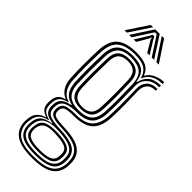

<svg xmlns="http://www.w3.org/2000/svg" viewBox="-297 -798 1003 1003"><g transform="rotate(45 204.0 -297.0)"><path d="M195.2 168.5Q117.5 168.5 78.6 144.1Q39.8 119.8 35.2 68.2Q34.8 61.2 35 54Q35.2 46.8 36.2 39.2Q41.5 -17.5 96.8 -32.5V-36Q56.2 -47.8 52.5 -87.2Q52 -92.2 52.1 -98.5Q52.2 -104.8 52.5 -110Q54 -133.8 64.8 -149.1Q75.5 -164.5 102.2 -172V-175.5Q79 -183.5 62.9 -208Q46.8 -232.5 44.8 -272Q42.2 -319.8 42.4 -369.5Q42.5 -419.2 44.5 -474.8Q47.5 -545.8 83.2 -576.6Q119 -607.5 194.2 -607.5Q244.5 -607.5 270.1 -593.2Q295.8 -579 305.5 -550.8H308.8Q322.8 -576.5 352.5 -588.5Q382.2 -600.5 406 -600V-587Q365.8 -587.2 340.9 -571.1Q316 -555 307.5 -530.2H303.8Q295.5 -563 270.5 -578.9Q245.5 -594.8 194.2 -594.8Q127.8 -594.8 95.4 -567.1Q63 -539.5 60.5 -475.2Q58.2 -418 58.1 -371Q58 -324 60.5 -273.5Q62.8 -229.8 80 -206Q97.2 -182.2 125 -175V-171.5Q93.5 -164 80.5 -149.8Q67.5 -135.5 66 -110Q65 -99 66 -87Q67.5 -66 78.6 -55Q89.8 -44 118.5 -36V-32.5Q84 -25 68.6 -8.4Q53.2 8.2 49.8 39.2Q48.5 47.2 47.9 53Q47.2 58.8 48.2 68Q52.8 113.8 86.6 135.4Q120.5 157 195.2 157Q271.8 157 306.9 135Q342 113 346.5 64Q348 49 346 33Q341.2 -9.8 306.6 -29.4Q272 -49 197.8 -51.5Q149.2 -53.2 129.4 -61.2Q109.5 -69.2 106 -87Q103.2 -99.8 104.8 -110.2Q108.5 -135.5 128.4 -144.8Q148.2 -154 194.5 -153.8Q264.5 -153.2 294.1 -183.8Q323.8 -214.2 326.8 -273.8Q328.5 -310 328.8 -339.1Q329 -368.2 328.4 -399.6Q327.8 -431 326.8 -474.2Q325.8 -508.2 346.1 -529.6Q366.5 -551 406 -550V-537.2Q371.5 -537.8 355.9 -519Q340.2 -500.2 341 -471.5Q342.2 -418.5 343.2 -373.9Q344.2 -329.2 341.5 -273.2Q338 -202.5 303.2 -171.9Q268.5 -141.2 194.2 -141.2Q155.2 -141.2 138.1 -134.8Q121 -128.2 119 -108Q118.8 -106.8 118.8 -100.5Q118.8 -94.2 119.5 -91.2Q122.2 -76 139.2 -70.8Q156.2 -65.5 198 -64Q279 -61.8 317.6 -38.6Q356.2 -15.5 360.2 33.5Q361.5 49 360.5 64Q356.2 118.2 317.1 143.4Q278 168.5 195.2 168.5ZM195.2 145.8Q126.5 145.8 95.4 127.6Q64.2 109.5 60.2 68Q59.5 60 59.9 53.6Q60.2 47.2 61.2 39Q64.5 6.5 83.4 -10.4Q102.2 -27.2 143.5 -32.8V-36.2Q111.2 -40.5 96 -52.2Q80.8 -64 78 -87Q77.2 -93 77.2 -98.9Q77.2 -104.8 77.5 -110.2Q80.2 -161.5 147.5 -172V-175Q115 -181.8 96.6 -205.4Q78.2 -229 76 -274.5Q73.8 -318.5 73.9 -368.1Q74 -417.8 76 -474.2Q78.2 -532.8 107.2 -557.5Q136.2 -582.2 194.2 -582.2Q246 -582.2 270.8 -562.9Q295.5 -543.5 301.2 -499.8H304.8Q313.8 -536.8 337.9 -555.9Q362 -575 406 -575.5V-562.5Q360.5 -563.2 335.5 -538.4Q310.5 -513.5 312 -475.5Q313.5 -421.5 313.6 -371.2Q313.8 -321 311.8 -275Q308.8 -217.5 280.6 -191.6Q252.5 -165.8 194 -166Q151 -166.2 123.4 -154.4Q95.8 -142.5 92.5 -112.5Q90.8 -99.2 92.5 -87.5Q96 -61.2 121.6 -52.4Q147.2 -43.5 197.5 -41.8Q262.8 -39.8 296.1 -22.4Q329.5 -5 333.8 32.8Q334.5 40 334.8 47.9Q335 55.8 334.2 64Q330.5 109.2 295.9 127.5Q261.2 145.8 195.2 145.8ZM194.2 -180Q243.8 -180 268.8 -202.2Q293.8 -224.5 296.2 -274.8Q298.5 -324.2 298.1 -371.5Q297.8 -418.8 295.8 -475.2Q294 -526.8 268.6 -548Q243.2 -569.2 194.2 -569.2Q140.2 -569.2 116.8 -545.6Q93.2 -522 91.8 -473.8Q90.2 -416.5 90.1 -371.4Q90 -326.2 91.8 -273Q93.8 -224.5 119 -202.2Q144.2 -180 194.2 -180ZM194.2 -192.5Q150.2 -192.5 129.6 -212.8Q109 -233 107.5 -275.2Q105.8 -322.8 105.9 -370.5Q106 -418.2 107.5 -473Q108.8 -518 129.9 -537.4Q151 -556.8 194.2 -556.8Q236.5 -556.8 257.5 -537.5Q278.5 -518.2 280 -475.2Q282 -417.8 282.2 -370.6Q282.5 -323.5 280.2 -275.8Q278.2 -232 257.1 -212.2Q236 -192.5 194.2 -192.5ZM194.2 -205.2Q227.2 -205.2 245 -222Q262.8 -238.8 264.5 -276.8Q268.2 -362.2 264.2 -474.8Q262.8 -512.8 244.6 -528.4Q226.5 -544 194.2 -544Q160.2 -544 142.2 -527.8Q124.2 -511.5 123 -472.5Q121.8 -421.5 121.5 -373.4Q121.2 -325.2 123 -275.8Q124.8 -238.8 142.1 -222Q159.5 -205.2 194.2 -205.2ZM195.2 133.8Q262.5 133.8 290 115.8Q317.5 97.8 319.5 65.5Q320.2 55.2 320.1 48.6Q320 42 319 33Q316 4.2 288.8 -11.2Q261.5 -26.8 197.2 -29.8Q136.8 -32.8 108.5 -16.2Q80.2 0.2 74.5 39.8Q73.5 46.8 73 53.4Q72.5 60 73.5 69Q77.2 103.8 106.2 118.8Q135.2 133.8 195.2 133.8ZM195.2 122.5Q139.8 122.5 114.4 109.8Q89 97 86 68.2Q84.5 57.2 87.2 39Q92 2.8 118.8 -9.2Q145.5 -21.2 199 -19.5Q251.8 -17.5 277.2 -5.1Q302.8 7.2 306 33.2Q307.2 44 307.2 50.4Q307.2 56.8 306.2 64.2Q303.2 95.5 277.4 109Q251.5 122.5 195.2 122.5ZM195.2 110.5Q243.2 110.5 265.9 100Q288.5 89.5 291.5 64Q293.8 47.5 291 33.2Q288.5 13.8 267.1 4.5Q245.8 -4.8 197.5 -7.2Q148.8 -10 126.5 1.9Q104.2 13.8 100.8 39Q97.2 53.2 99.8 68.2Q102.5 90 124.5 100.2Q146.5 110.5 195.2 110.5ZM67.2 -645 144.8 -762H161.8L84.5 -645ZM101.5 -645 177.2 -762H210.5L286.2 -645H268.5L215.5 -727L200.5 -749.8H187.2L172 -726.8L119.2 -645ZM303 -645 225.8 -762H243L320.5 -645ZM135.2 -645 178.5 -715 187.8 -732.8H200L209.2 -715L252.8 -645H234.8L198.5 -706.2L195.2 -718.5H192.5L189.2 -706.2L153 -645Z"/></g></svg>

Font: Big Shoulders Inline Text
Style: Regular
Weight: 400
Designer: Patric King
Foundry: XO Type Co
Version: Version 1.000